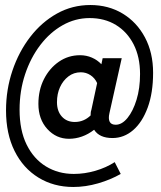

<svg xmlns="http://www.w3.org/2000/svg" viewBox="-20 -601 640 765"><path d="M272 144Q194 144 133 106.5Q72 69 38 0.5Q4 -68 4 -161Q4 -244 29.5 -319.5Q55 -395 100.5 -454Q146 -513 207 -547Q268 -581 340 -581Q412 -581 468.5 -547Q525 -513 557.5 -452Q590 -391 590 -311Q590 -231 568.5 -172.5Q547 -114 510.5 -82.5Q474 -51 428 -51Q376 -51 355 -84Q332 -66 306.5 -57Q281 -48 255 -48Q204 -48 168.5 -87Q133 -126 133 -187Q133 -242 155 -285.5Q177 -329 214.5 -355Q252 -381 299 -381Q324 -381 346 -371.5Q368 -362 384 -345L389 -369H465L416 -150Q411 -128 417 -116Q423 -104 441 -104Q466 -104 488 -131Q510 -158 524 -203.5Q538 -249 538 -306Q538 -374 512.5 -424Q487 -474 442 -501.5Q397 -529 337 -529Q280 -529 229.5 -500.5Q179 -472 140.5 -421.5Q102 -371 80 -305Q58 -239 58 -164Q58 -82 86 -25Q114 32 163 62Q212 92 274 92Q317 92 360 79.5Q403 67 437 45L461 92Q421 115 371 129.5Q321 144 272 144ZM278 -115Q314 -115 341 -141Q341 -146 341.5 -152Q342 -158 344 -163L367 -270Q358 -290 340.5 -301.5Q323 -313 302 -313Q274 -313 252.5 -296.5Q231 -280 219 -253.5Q207 -227 207 -194Q207 -158 226.5 -136.5Q246 -115 278 -115Z"/></svg>

Font: Red Hat Mono SemiBold
Style: Italic
Weight: 600
Italic angle: -12°
Monospace: yes
Designer: Pentagram, MCKL
Foundry: MCKL
Version: Version 1.030